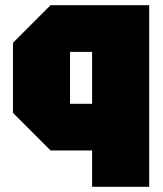

<svg xmlns="http://www.w3.org/2000/svg" viewBox="-20 -580 630 740"><path d="M555 -560V140H335V0H175L30 -145V-415L175 -560ZM335 -380H250V-180H335Z"/></svg>

Font: Tektur SemiCondensed Black
Style: Regular
Weight: 900
Width: 4
Designer: Adam Jagosz
Foundry: Adam Jagosz
Version: Version 1.005;gftools[0.9.30]